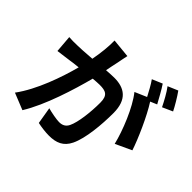

<svg xmlns="http://www.w3.org/2000/svg" viewBox="-197 -1067 1349 1349"><g transform="rotate(45 478.0 -392.0)"><path d="M937.1 -698.2C921.2 -731.2 884.9 -792.3 859 -828.1L784.1 -796.2C811.1 -761 841.3 -704.9 861.2 -664.1ZM294 -759.9C295.1 -701 288 -632.1 274.1 -558.9C214.1 -554 152 -550.1 90.9 -550.1C77.8 -550.1 65 -550.8 51.8 -551.8L62.1 -424C92 -427.9 141 -435 166.9 -437.9C185 -440.7 214.8 -445.3 248.9 -448.2C214.8 -319.2 149.9 -130 57.9 -6L182.2 44C269.2 -95.9 337 -317.8 375 -462C402 -464.1 424 -465.9 440 -465.9C498.9 -465.9 532 -454.9 532 -380C532 -285.9 518.8 -172.9 492.9 -120C478 -89.1 453.8 -78.8 422.9 -78.8C398.1 -78.8 342 -89.1 306.1 -99.1L327.1 25.9C359 33 404.1 39.1 440 39.1C512.1 39.1 563.9 18.1 595.9 -47.9C636 -130 649.1 -281.2 649.1 -393.1C649.1 -529.1 578.1 -573.9 478 -573.9C458.8 -573.9 430 -572.1 399.1 -570C405.2 -604 413 -638.8 419 -666.9C424 -691.1 429 -721.2 435 -746.1ZM823.2 -654.1C804 -689.3 771.3 -750 747.2 -785.2L671.2 -752.8C693.2 -723 717 -676.8 736.2 -641L648.1 -603C715.9 -518.8 783 -352.3 807.9 -247.2L927.9 -302.9C900.9 -386 830.3 -546.2 774.1 -633.2Z"/></g></svg>

Font: Karasuma Gothic
Style: Bold
Weight: 700
Designer: Rasmus Andersson / Ryoko Nishizuka
Foundry: Genbu
Version: Version 1.00